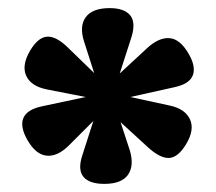

<svg xmlns="http://www.w3.org/2000/svg" viewBox="-20 -832 532 473"><path d="M237 -379Q200 -379 185.5 -396.5Q171 -414 183 -450L210 -534L150 -474Q122 -446 95 -448.5Q68 -451 47 -488Q29 -520 37.5 -541Q46 -562 83 -570L191 -593L94 -612Q56 -620 44.5 -645.5Q33 -671 54 -707Q73 -739 94.5 -741.5Q116 -744 144 -718L212 -652L187 -730Q175 -768 191.5 -790Q208 -812 250 -812Q286 -812 300.5 -794.5Q315 -777 304 -741L275 -651L342 -713Q371 -740 397.5 -738Q424 -736 445 -699Q463 -668 455 -646.5Q447 -625 409 -617L301 -593L398 -572Q436 -564 448 -538Q460 -512 438 -476Q419 -445 398 -443Q377 -441 348 -466L277 -531L300 -461Q311 -423 295 -401Q279 -379 237 -379Z"/></svg>

Font: Literata Variable Black
Style: Regular
Weight: 900
Designer: Latin by Veronika Burian and Jose Scaglione. Greek by Irene Vlachou. Cyrillic by Vera Evstafieva.
Foundry: TypeTogether
Version: Version 3.021